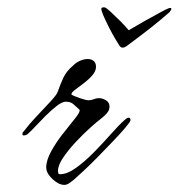

<svg xmlns="http://www.w3.org/2000/svg" viewBox="-20 -508 502 540"><path d="M275 -487Q279 -486 291 -475Q303 -464 317.5 -449.5Q332 -435 342 -423Q362 -435 387 -449Q412 -463 431.5 -473.5Q451 -484 455 -485Q462 -487 462 -483Q462 -481 460 -478.5Q458 -476 457 -474Q432 -452 406 -431.5Q380 -411 357 -394Q347 -387 339 -380.5Q331 -374 325 -374Q319 -374 315 -381L307 -394Q296 -412 286.5 -431Q277 -450 270 -466Q269 -470 267 -474.5Q265 -479 265 -483Q265 -486 268.5 -487Q272 -488 275 -487ZM161 12Q145 12 127.5 -4.5Q110 -21 110 -37Q110 -57 124 -82.5Q138 -108 157 -132Q176 -156 190 -173.5Q204 -191 204 -197V-199Q195 -207 187 -214.5Q179 -222 165 -222Q155 -222 139.5 -210Q124 -198 108 -182Q92 -166 79 -152Q66 -138 60 -133Q56 -129 52.5 -128Q49 -127 47 -127Q43 -127 43 -131Q43 -135 47 -139Q63 -160 84 -182Q105 -204 122 -222.5Q139 -241 142 -249Q150 -272 158.5 -290Q167 -308 186 -324Q194 -332 205 -337Q216 -342 227 -342Q237 -342 243.5 -336.5Q250 -331 250 -320Q250 -308 239.5 -296Q229 -284 215 -273.5Q201 -263 190.5 -255Q180 -247 181 -242Q187 -238 204.5 -232Q222 -226 229 -226Q237 -226 244 -229Q251 -232 258 -232Q268 -232 278 -226Q288 -220 288 -208Q288 -198 280.5 -189.5Q273 -181 265 -175Q253 -166 233 -148Q213 -130 192.5 -108Q172 -86 157.5 -64.5Q143 -43 143 -27Q143 -23 145 -19Q146 -18 149 -18Q169 -18 194 -36Q219 -54 244.5 -80Q270 -106 292.5 -131.5Q315 -157 331 -171Q333 -173 336 -175Q339 -177 342 -177Q347 -177 347 -170Q347 -166 333.5 -150Q320 -134 299 -112Q278 -90 255.5 -67Q233 -44 214 -26.5Q195 -9 187 -2Q176 7 171 9.5Q166 12 161 12Z"/></svg>

Font: Hurricane
Style: Regular
Weight: 400
Designer: Robert E. Leuschke
Foundry: Robert E. Leuschke
Version: Version 1.010; ttfautohint (v1.8.3)